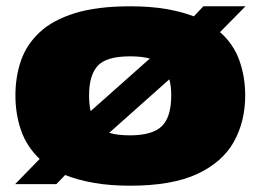

<svg xmlns="http://www.w3.org/2000/svg" viewBox="-20 -580 828 610"><path d="M28 5 106 -75Q65 -114 47 -165.5Q29 -217 29 -277Q29 -336 46.5 -387Q64 -438 105.5 -477Q147 -516 217.5 -538Q288 -560 394 -560Q457 -560 507 -551.5Q557 -543 596 -528L626 -560H760L679 -478Q722 -440 740.5 -388Q759 -336 759 -277Q759 -194 723 -129.5Q687 -65 607 -27.5Q527 10 393 10Q330 10 278.5 1Q227 -8 187 -24L159 5ZM263 -277Q263 -248 268 -227L456 -394Q431 -401 393 -401Q318 -401 290.5 -371Q263 -341 263 -277ZM393 -150Q464 -150 494 -179Q524 -208 524 -277Q524 -307 518 -328L327 -158Q353 -150 393 -150Z"/></svg>

Font: Georama Expanded Black
Style: Regular
Weight: 900
Width: 7
Designer: Jean-Baptiste Levee
Foundry: Production Type
Version: Version 1.000